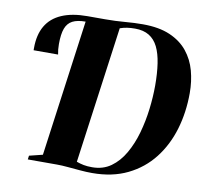

<svg xmlns="http://www.w3.org/2000/svg" viewBox="-83 -841 1005 942"><g transform="rotate(10 419.5 -370.0)"><path d="M435 11Q406 11 374.5 8.2Q343 5.5 313 2.8Q283 0 258.5 0H113L115.5 -19L182 -35.5L275 -715L267 -728L279 -743H367.5Q418.5 -743 465.2 -747Q512 -751 554 -751Q635 -751 689.8 -727.2Q744.5 -703.5 777.5 -662.5Q810.5 -621.5 824.8 -569Q839 -516.5 839 -458.5Q839 -362.5 813.8 -277.8Q788.5 -193 737.8 -128Q687 -63 611.2 -26Q535.5 11 435 11ZM430 -17Q484 -17 523.5 -45.2Q563 -73.5 590.2 -121Q617.5 -168.5 634 -227Q650.5 -285.5 658 -347.5Q665.5 -409.5 665.5 -465Q665.5 -526.5 658.2 -574.8Q651 -623 634.8 -656Q618.5 -689 590.5 -706.2Q562.5 -723.5 520 -723.5Q498.5 -723.5 480.5 -720.8Q462.5 -718 445.5 -712L352 -30.5Q370 -24 387.8 -20.5Q405.5 -17 430 -17ZM48 -532.5Q48 -535.5 48 -538Q48 -540.5 48 -543.5Q48 -609.5 73.8 -653.8Q99.5 -698 151.2 -720.5Q203 -743 279 -743L275 -715Q234 -715 210 -702.5Q186 -690 175.5 -661.8Q165 -633.5 165 -584Q165 -569 166.2 -557Q167.5 -545 170 -532.5Z"/></g></svg>

Font: Merriweather 144pt ExtraBold
Style: Italic
Weight: 800
Italic angle: -7.8°
Version: Version 2.101